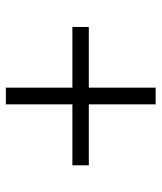

<svg xmlns="http://www.w3.org/2000/svg" viewBox="32 -583 551 655"><g transform="rotate(90 307.5 -255.5)"><path d="M279 0V-227H72V-283H279V-511H336V-283H544V-227H336V0Z"/></g></svg>

Font: Archivo SemiBold ExtraLight
Style: Regular
Weight: 250
Version: Version 2.001